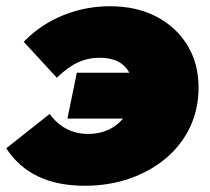

<svg xmlns="http://www.w3.org/2000/svg" viewBox="-40 -581 674 615"><path d="M176 -201 206 -348H374Q349 -396 279 -396Q242 -396 209.5 -381Q177 -366 142 -332L36 -447Q89 -502 161 -531.5Q233 -561 312 -561Q397 -561 460.5 -528Q524 -495 560 -436.5Q596 -378 596 -300Q596 -232 569 -174.5Q542 -117 492.5 -75Q443 -33 376.5 -9.5Q310 14 231 14Q58 14 -20 -106L119 -216Q166 -152 243 -152Q278 -152 306.5 -165Q335 -178 354 -201Z"/></svg>

Font: Montserrat Black
Style: Italic
Weight: 900
Italic angle: -11.3°
Designer: Julieta Ulanovsky
Foundry: Julieta Ulanovsky
Version: Version 9.000; ttfautohint (v1.8.4.7-5d5b)